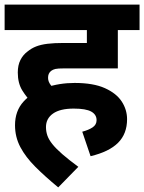

<svg xmlns="http://www.w3.org/2000/svg" viewBox="-20 -642 624 831"><path d="M122 -194Q96 -219 76.5 -250.5Q57 -282 57 -328Q57 -360 68.5 -382.5Q80 -405 99 -419Q116 -433 136.5 -441Q157 -449 185.5 -452.5Q214 -456 254 -456H356V-512H0V-622H584V-512H490V-346H258Q230 -346 219.5 -343.5Q209 -341 201 -335Q194 -329 191 -322Q188 -315 188 -305Q188 -289 199.5 -274Q211 -259 235 -242ZM336 -72Q363 -79 380.5 -90.5Q398 -102 398 -122Q398 -146 375 -159Q352 -172 299 -172Q240 -172 209.5 -150.5Q179 -129 179 -92Q179 -73 185 -55.5Q191 -38 206.5 -18.5Q222 1 249.5 25Q277 49 319 80L232 169Q175 122 133 80Q91 38 68 -5.5Q45 -49 45 -100Q45 -162 82 -202.5Q119 -243 178 -263Q237 -283 303 -283Q384 -283 434 -260.5Q484 -238 507 -202.5Q530 -167 530 -126Q530 -63 491 -24Q452 15 372 34Z"/></svg>

Font: Noto Sans Devanagari
Style: Bold
Weight: 700
Version: Version 2.003